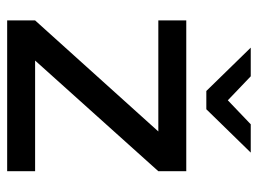

<svg xmlns="http://www.w3.org/2000/svg" viewBox="-112 -608 720 536"><g transform="rotate(90 248.0 -340.0)"><path d="M37 -500V-422H347L37 -78V0H458V-78H149L458 -422V-500ZM113 -680 234 -556H285L406 -680H327L260 -616L193 -680Z"/></g></svg>

Font: LT Wave Alt
Style: Regular
Weight: 400
Designer: Daniel Lyons
Version: Version 2.5 (Glyphs App)